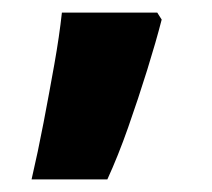

<svg xmlns="http://www.w3.org/2000/svg" viewBox="-20 -150 336 304"><path d="M236 -119Q227 -84 213 -39Q199 6 183 51.5Q167 97 150 134H30Q40 91 49 44Q58 -3 66 -48Q74 -93 78 -130H229Z"/></svg>

Font: Noto Sans Hebrew ExtraBold
Style: Regular
Weight: 800
Designer: Monotype Design Team
Foundry: Monotype Imaging Inc.
Version: Version 2.003